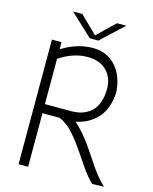

<svg xmlns="http://www.w3.org/2000/svg" viewBox="-138 -1056 916 1146"><g transform="rotate(15 319.5 -482.5)"><path d="M148.9 0H89.8V-770H148.9V-726.1Q240.2 -783.7 337.9 -785.2Q426.3 -785.2 480.5 -726.3Q534.7 -667.5 542 -568.8Q541 -524.9 529.8 -488.3Q518.6 -451.7 500.7 -426Q482.9 -400.4 458.3 -380.9Q433.6 -361.3 407.7 -350.1Q381.8 -338.9 353 -333Q378.4 -312 405.5 -280Q432.6 -248 448.7 -225.3Q464.8 -202.6 493.2 -161.1Q521.5 -118.2 534.2 -99.9Q546.9 -81.5 571 -51.3Q595.2 -21 617.2 -2Q599.6 -2 580.1 -1Q560.5 0 544.9 0Q529.8 -12.7 510.3 -36.6Q490.7 -60.5 476.3 -81.3Q461.9 -102.1 438 -138.2Q419.4 -165 412.8 -174.6Q406.2 -184.1 388.9 -208.3Q371.6 -232.4 362.3 -242.9Q353 -253.4 336.9 -271.2Q320.8 -289.1 308.8 -298.3Q296.9 -307.6 281.7 -317.1Q266.6 -326.7 252 -331.1H148.9ZM316.9 -387.2Q340.8 -387.7 362.5 -392.3Q384.3 -397 407 -409.7Q429.7 -422.4 446 -442.1Q462.4 -461.9 472.9 -494.6Q483.4 -527.3 483.9 -569.8Q483.9 -640.1 440.9 -682.6Q397.9 -725.1 324.2 -725.1Q235.4 -725.1 148.9 -667V-387.2ZM358.9 -835.9H306.2L168 -964.8H225.1L332 -860.8Q386.7 -915.5 439.9 -964.8H497.1Q466.8 -937.5 421.6 -895Q376.5 -852.5 358.9 -835.9Z"/></g></svg>

Font: Junction Light
Style: Regular
Weight: 300
Designer: Caroline Hadilaksono
Foundry: Caroline Hadilaksono
Version: Version 1.002